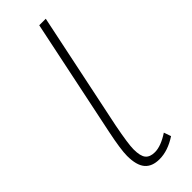

<svg xmlns="http://www.w3.org/2000/svg" viewBox="-192 -554 583 583"><g transform="rotate(-45 99.0 -263.0)"><path d="M37 -67Q37 -94 50 -157L129 -536H157L78 -157Q65 -90 65 -67Q65 -38 74.5 -26.5Q84 -15 105 -15Q131 -15 166 -38L174 -15Q136 10 100 10Q68 10 52.5 -8.5Q37 -27 37 -67Z"/></g></svg>

Font: Noto Serif CondThin
Style: Italic
Weight: 250
Width: 3
Italic angle: -12°
Designer: Monotype Design Team
Foundry: Monotype Imaging Inc.
Version: Version 1.001